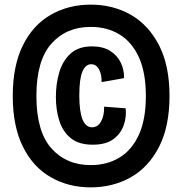

<svg xmlns="http://www.w3.org/2000/svg" viewBox="-20 -703 786 828"><path d="M371 105Q275 105 198.5 61Q122 17 78.5 -71Q35 -159 35 -289Q35 -419 78.5 -507Q122 -595 198.5 -639Q275 -683 371 -683Q468 -683 544.5 -639Q621 -595 666 -507.5Q711 -420 711 -289Q711 -158 666 -70Q621 18 544 61.5Q467 105 371 105ZM371 9Q441 9 494.5 -23Q548 -55 578.5 -121Q609 -187 609 -289Q609 -391 578.5 -457Q548 -523 494.5 -555Q441 -587 371 -587Q266 -587 201.5 -514.5Q137 -442 137 -289Q137 -136 201.5 -63.5Q266 9 371 9ZM380 -79Q320 -79 285.5 -107Q251 -135 236 -181.5Q221 -228 221 -285Q221 -343 236 -392.5Q251 -442 285 -472.5Q319 -503 377 -503Q424 -503 455 -483.5Q486 -464 501 -432.5Q516 -401 515 -366L418 -349Q419 -382 407 -404Q395 -426 373 -426Q349 -426 335.5 -394.5Q322 -363 322 -291Q322 -154 377 -154Q402 -154 416 -179.5Q430 -205 429 -243L522 -236Q526 -199 513.5 -163Q501 -127 469 -103Q437 -79 380 -79Z"/></svg>

Font: Bricolage Grotesque 12pt Condensed SemiBold
Style: Regular
Weight: 600
Width: 3
Designer: Mathieu Triay
Foundry: Atelier Triay
Version: Version 1.001; ttfautohint (v1.8.4.7-5d5b);gftools[0.9.33.de